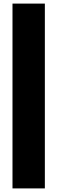

<svg xmlns="http://www.w3.org/2000/svg" viewBox="-20 -828 318 1068"><path d="M49.5 220V-808H229.5V220Z"/></svg>

Font: Encode Sans Semi Condensed Black
Style: Regular
Weight: 900
Width: 4
Designer: Multiple Designers
Foundry: Impallari Type
Version: Version 3.000; ttfautohint (v1.8.3) -l 8 -r 50 -G 200 -x 14 